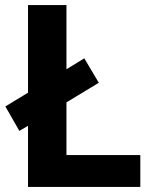

<svg xmlns="http://www.w3.org/2000/svg" viewBox="-20 -734 605 754"><path d="M90 0V-240L56 -220L1 -316L90 -370V-714H241V-462L311 -505L368 -409L241 -332V-125H531V0Z"/></svg>

Font: Noto Sans Javanese
Style: Regular
Weight: 400
Designer: Monotype Design Team
Foundry: Monotype Imaging Inc.
Version: Version 2.004